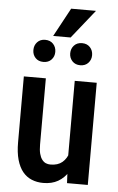

<svg xmlns="http://www.w3.org/2000/svg" viewBox="-60 -938 609 989"><g transform="rotate(5 244.0 -443.5)"><path d="M317.9 -124.5V-528.3H431.6V0H324.2ZM334 -234.9 370.1 -235.8Q370.1 -182.6 360.4 -137.7Q350.6 -92.8 330.3 -59.8Q310.1 -26.9 278.1 -8.5Q246.1 9.8 201.7 9.8Q168.9 9.8 141.8 -1.5Q114.7 -12.7 95.5 -36.1Q76.2 -59.6 65.4 -97.2Q54.7 -134.8 54.7 -187V-528.3H168.5V-186Q168.5 -157.7 173.3 -138.9Q178.2 -120.1 187 -108.6Q195.8 -97.2 206.8 -92.5Q217.8 -87.9 230.5 -87.9Q269 -87.9 291.7 -107.2Q314.5 -126.5 324.2 -159.7Q334 -192.9 334 -234.9ZM91.8 -668Q91.8 -692.4 107.2 -709Q122.6 -725.6 147.9 -725.6Q174.3 -725.6 189.7 -709Q205.1 -692.4 205.1 -668Q205.1 -644 189.7 -627.7Q174.3 -611.3 148.4 -611.3Q122.1 -611.3 106.9 -627.7Q91.8 -644 91.8 -668ZM282.2 -667.5Q282.2 -691.9 297.6 -708.5Q313 -725.1 338.9 -725.1Q364.7 -725.1 380.1 -708.5Q395.5 -691.9 395.5 -667.5Q395.5 -644 380.1 -627.4Q364.7 -610.8 338.9 -610.8Q313 -610.8 297.6 -627.4Q282.2 -644 282.2 -667.5ZM187 -749 267.1 -897H395.5L277.3 -749Z"/></g></svg>

Font: Roboto Condensed Medium
Style: Regular
Weight: 500
Designer: Christian Robertson
Foundry: Google
Version: Version 3.0